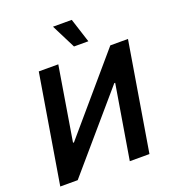

<svg xmlns="http://www.w3.org/2000/svg" viewBox="-168 -1085 1080 1209"><g transform="rotate(-20 372.5 -480.5)"><path d="M147 -727.3 26.3 0H143.1L568.5 -495.4H574.6L492.2 0H623.9L744.7 -727.3H626.4L202.4 -231.5H196L277.7 -727.3ZM327.4 -961.3 409.1 -799H505.3L453.1 -961.3Z"/></g></svg>

Font: Margiela Sans Semi Bold
Style: Italic
Weight: 600
Italic angle: -9.39999°
Designer: Stefan Endress, Andreas Faust
Version: Version 1.100;FEAKit 1.0